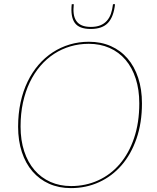

<svg xmlns="http://www.w3.org/2000/svg" viewBox="-20 -912 769 938"><path d="M68.5 0ZM673.5 -407Q673.5 -311.5 647 -235Q620.5 -158.5 574 -104.8Q527.5 -51 464 -22Q400.5 7 326.5 7Q267.5 7 220 -14.2Q172.5 -35.5 138.8 -74.5Q105 -113.5 86.8 -169Q68.5 -224.5 68.5 -293Q68.5 -356 80.5 -411.5Q92.5 -467 114.8 -513Q137 -559 168.2 -595.2Q199.5 -631.5 238 -656.5Q276.5 -681.5 321 -694.8Q365.5 -708 414.5 -708Q473.5 -708 521.5 -686.8Q569.5 -665.5 603.2 -626.2Q637 -587 655.2 -531.2Q673.5 -475.5 673.5 -407ZM660.5 -407Q660.5 -474 643 -528Q625.5 -582 593.2 -619.8Q561 -657.5 515.2 -677.8Q469.5 -698 413.5 -698Q367 -698 324.2 -685.5Q281.5 -673 244.5 -649Q207.5 -625 177.2 -589.8Q147 -554.5 125.5 -509.8Q104 -465 92.2 -410.8Q80.5 -356.5 80.5 -294Q80.5 -227 98.2 -173Q116 -119 148.5 -81.2Q181 -43.5 226.5 -23.2Q272 -3 327.5 -3Q398.5 -3 459.5 -30.8Q520.5 -58.5 565.2 -110.8Q610 -163 635.2 -238Q660.5 -313 660.5 -407ZM423 -770.5Q366.5 -770.5 345.2 -800.5Q324 -830.5 330.5 -891.5H340.5Q337.5 -865 340.2 -844.5Q343 -824 352.8 -809.8Q362.5 -795.5 380 -788Q397.5 -780.5 424 -780.5Q450.5 -780.5 469.5 -788Q488.5 -795.5 501.5 -809.8Q514.5 -824 521.8 -844.5Q529 -865 532 -891.5H542Q535.5 -830.5 507.8 -800.5Q480 -770.5 423 -770.5Z"/></svg>

Font: Lato Hairline
Style: Italic
Weight: 100
Italic angle: -7°
Designer: Lukasz Dziedzic
Foundry: tyPoland Lukasz Dziedzic
Version: Version 2.007; 2014-02-27